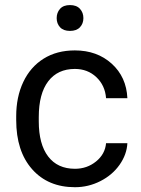

<svg xmlns="http://www.w3.org/2000/svg" viewBox="-20 -740 563 769"><path d="M280.3 -64Q328.6 -64 364.7 -93.3Q400.9 -122.6 404.8 -166.5H490.2Q487.8 -121.1 459 -80.1Q430.2 -39.1 382.1 -14.6Q334 9.8 280.3 9.8Q172.4 9.8 108.6 -62.3Q44.9 -134.3 44.9 -259.3V-274.4Q44.9 -351.6 73.2 -411.6Q101.6 -471.7 154.5 -504.9Q207.5 -538.1 279.8 -538.1Q368.7 -538.1 427.5 -484.9Q486.3 -431.6 490.2 -346.7H404.8Q400.9 -397.9 366 -430.9Q331.1 -463.9 279.8 -463.9Q210.9 -463.9 173.1 -414.3Q135.3 -364.7 135.3 -271V-253.9Q135.3 -162.6 172.9 -113.3Q210.4 -64 280.3 -64ZM207 -667.5Q207 -689.5 220.5 -704.6Q233.9 -719.7 260.3 -719.7Q286.6 -719.7 300.3 -704.6Q314 -689.5 314 -667.5Q314 -645.5 300.3 -630.9Q286.6 -616.2 260.3 -616.2Q233.9 -616.2 220.5 -630.9Q207 -645.5 207 -667.5Z"/></svg>

Font: Noboto
Style: Regular
Weight: 400
Designer: Google
Version: Version 2.001101; 2014